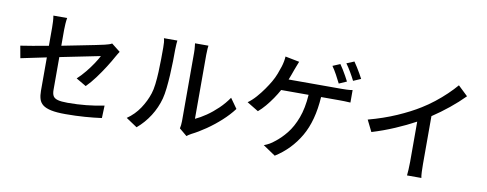

<svg xmlns="http://www.w3.org/2000/svg" viewBox="-72 -1204 4143 1634"><g transform="rotate(10 2000.0 -386.5)"><path d="M897 -574Q891 -565 883 -552Q875 -539 869 -528Q847 -487 813 -433.5Q779 -380 740.5 -328Q702 -276 663 -237L576 -288Q612 -321 645.5 -362Q679 -403 705.5 -443Q732 -483 746 -511L399 -441V-158Q399 -125 409.5 -106Q420 -87 449.5 -78.5Q479 -70 536 -70Q619 -70 697 -78Q775 -86 850 -101L846 7Q781 16 701.5 22Q622 28 534 28Q457 28 410 18Q363 8 338 -11.5Q313 -31 304 -61Q295 -91 295 -131V-420L74 -374L55 -479Q90 -484 154 -495Q218 -506 295 -520V-678Q295 -702 293.5 -730Q292 -758 288 -780H407Q403 -758 401 -729.5Q399 -701 399 -678V-539Q479 -555 553.5 -569.5Q628 -584 684 -595.5Q740 -607 761 -612Q780 -617 795.5 -621.5Q811 -626 822 -633Z M1515 -22Q1518 -35 1520 -51.5Q1522 -68 1522 -85Q1522 -97 1522 -140Q1522 -183 1522 -244Q1522 -305 1522 -373Q1522 -441 1522 -504Q1522 -567 1522 -613.5Q1522 -660 1522 -677Q1522 -708 1519 -730.5Q1516 -753 1516 -757H1632Q1631 -753 1629 -730.5Q1627 -708 1627 -677Q1627 -660 1627 -615.5Q1627 -571 1627 -512.5Q1627 -454 1627 -390.5Q1627 -327 1627 -270.5Q1627 -214 1627 -174.5Q1627 -135 1627 -124Q1671 -144 1720 -177.5Q1769 -211 1816 -256Q1863 -301 1899 -354L1960 -268Q1918 -212 1860 -159.5Q1802 -107 1739.5 -64Q1677 -21 1619 8Q1606 15 1596.5 21.5Q1587 28 1581 33ZM1054 -31Q1119 -76 1162 -140.5Q1205 -205 1227 -274Q1238 -307 1244 -357Q1250 -407 1252.5 -463.5Q1255 -520 1255.5 -575Q1256 -630 1256 -673Q1256 -699 1254.5 -718Q1253 -737 1248 -754H1364Q1363 -748 1361 -724Q1359 -700 1359 -674Q1359 -631 1358 -573.5Q1357 -516 1353.5 -455Q1350 -394 1344 -339.5Q1338 -285 1328 -247Q1306 -165 1260 -93Q1214 -21 1150 33Z M2765 -798Q2778 -780 2793 -755.5Q2808 -731 2822 -706Q2836 -681 2846 -661L2780 -632Q2765 -663 2743 -703Q2721 -743 2701 -771ZM2879 -840Q2892 -822 2907.5 -797Q2923 -772 2937.5 -747Q2952 -722 2961 -704L2896 -676Q2880 -708 2857.5 -746.5Q2835 -785 2814 -813ZM2416 -756Q2409 -738 2401 -717.5Q2393 -697 2387 -681Q2380 -662 2372 -639Q2364 -616 2354 -592H2808Q2827 -592 2855.5 -593Q2884 -594 2906 -598V-490Q2881 -492 2853 -492.5Q2825 -493 2808 -493H2652Q2639 -286 2560.5 -151Q2482 -16 2350 67L2243 -5Q2294 -24 2330 -55Q2381 -93 2427 -150.5Q2473 -208 2504.5 -292Q2536 -376 2544 -493H2307Q2287 -456 2260 -416.5Q2233 -377 2203 -341.5Q2173 -306 2143 -281L2044 -341Q2080 -367 2113 -404.5Q2146 -442 2173.5 -481.5Q2201 -521 2219 -552Q2240 -588 2254 -625Q2268 -662 2277 -690Q2284 -712 2288.5 -735.5Q2293 -759 2294 -780Z M3076 -373Q3207 -408 3318 -456.5Q3429 -505 3512 -557Q3564 -589 3615 -629Q3666 -669 3711 -712Q3756 -755 3790 -795L3874 -715Q3817 -657 3748 -601Q3679 -545 3605 -496V-81Q3605 -50 3606.5 -15Q3608 20 3612 37H3488Q3490 20 3492 -15Q3494 -50 3494 -81V-429Q3415 -386 3319.5 -345Q3224 -304 3125 -274Z"/></g></svg>

Font: Source Han Sans Medium
Style: Regular
Weight: 500
Designer: Ryoko NISHIZUKA Ë•øÂ°öÊ∂ºÂ≠ê (kana, bopomofo & ideographs); Paul D. Hunt (Latin, Greek & Cyrillic); Sandoll Communicatio
Foundry: Adobe
Version: Version 2.004;hotconv 1.0.118;makeotfexe 2.5.65603